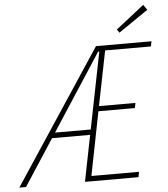

<svg xmlns="http://www.w3.org/2000/svg" viewBox="-116 -893 824 944"><g transform="rotate(-5 296.0 -421.0)"><path d="M-59 0 377 -660H651L646 -635H420L366 -365H546L541 -340H361L299 -26H534L529 0H265L391 -632H385Q348 -574 309.5 -515.5Q271 -457 231 -395L-26 0ZM116 -228 122 -254H339L334 -228ZM498 -716 486 -732 626 -842 644 -816Z"/></g></svg>

Font: Source Code Pro ExtraLight ExtraLight
Style: Italic
Weight: 250
Italic angle: -11°
Monospace: yes
Version: Version 1.016;hotconv 1.0.116;makeotfexe 2.5.65601